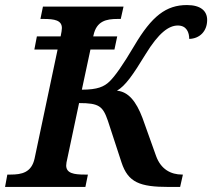

<svg xmlns="http://www.w3.org/2000/svg" viewBox="-42 -740 840 760"><path d="M-22 0H296L306 -49H293C251 -49 220 -54 220 -85C220 -91 222 -103 224 -110L271 -332C350 -332 365 -320 385 -262L439 -97C465 -18 511 0 626 0H671L682 -49H679C634 -49 595 -70 576 -122L522 -273C497 -339 466 -377 421 -381C454 -400 484 -443 534 -525C586 -610 626 -639 662 -639C697 -639 707 -611 707 -586C748 -587 778 -616 778 -661C778 -697 752 -720 698 -720C616 -720 559 -677 489 -558C444 -482 413 -438 391 -417C370 -397 344 -385 282 -385L316 -544H411L422 -596H327L328 -600C340 -657 379 -665 423 -665H436L447 -714H128L118 -665H131C173 -665 203 -660 203 -629C203 -623 201 -609 198 -596H104L94 -544H186L95 -113C83 -57 44 -49 0 -49H-13Z"/></svg>

Font: Noto Serif SemiBold
Style: Italic
Weight: 600
Italic angle: -12°
Designer: Monotype Design Team
Foundry: Monotype Imaging Inc.
Version: Version 2.014